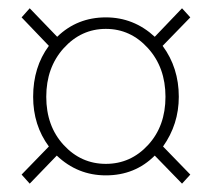

<svg xmlns="http://www.w3.org/2000/svg" viewBox="-20 -562 512 464"><path d="M51.8 -118.2 32.2 -140.1 98.1 -208Q60.1 -259.3 60.1 -328.1Q60.1 -399.9 98.1 -451.2L32.2 -520L51.8 -542L118.2 -473.1Q166.5 -520 235.8 -520Q303.2 -520 354 -473.1L419.9 -542L439.9 -520L373 -451.2Q412.1 -398.4 412.1 -328.1Q412.1 -261.7 374 -208L439.9 -140.1L419.9 -118.2L354 -186Q306.2 -138.2 235.8 -138.2Q167.5 -138.2 117.2 -186ZM133.8 -211.7Q175.8 -166 235.8 -166Q295.9 -166 337.9 -211.7Q379.9 -257.3 379.9 -328.1Q379.9 -398.9 337.6 -445.6Q295.4 -492.2 235.8 -492.2Q176.3 -492.2 134 -445.6Q91.8 -398.9 91.8 -328.1Q91.8 -257.3 133.8 -211.7Z"/></svg>

Font: Source Sans 3 ExtraLight
Style: Regular
Weight: 200
Designer: Paul D. Hunt
Foundry: Adobe
Version: Version 3.052;hotconv 1.1.0;makeotfexe 2.6.0